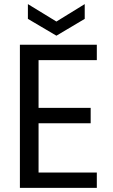

<svg xmlns="http://www.w3.org/2000/svg" viewBox="-20 -916 553 936"><path d="M168 -623V-390H422V-315H168V-75H452V0H77V-698H452V-623ZM393 -824 255 -742 116 -824V-896L255 -811L393 -896Z"/></svg>

Font: Fz Poppins
Style: Regular
Weight: 400
Designer: Ninad Kale (Devanagari), Jonny Pinhorn (Latin)
Foundry: Indian Type Foundry
Version: Vit hóa bi Vntype.Com & FontZin.Com